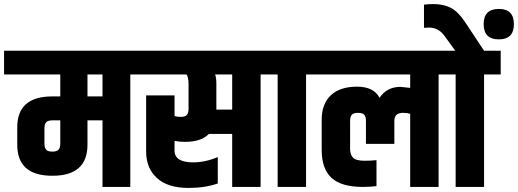

<svg xmlns="http://www.w3.org/2000/svg" viewBox="-60 -921 2552 946"><path d="M237 -213V-328H198Q175 -328 167 -318Q159 -308 159 -289V-213Q159 -194 167 -184Q175 -174 198 -174Q221 -174 229 -184Q237 -194 237 -213ZM371 -446H445V-554H371ZM445 0V-328H371V-208Q371 -55 198 -55Q25 -55 25 -208V-294Q25 -446 198 -446H237V-554H-40V-671H664V-554H582V0Z M1084 -381V-554H1000Q1006 -538 1006 -507V-382V-381ZM1306 -671V-554H1224V0H1084V-261H969Q932 -222 851 -222Q823 -222 800 -227V-179Q800 -121 892 -121Q951 -121 1013 -147V-17Q950 5 869 5Q766 5 713 -44Q660 -93 660 -174V-451H800V-349Q816 -345 830 -345Q853 -345 861 -355Q869 -365 869 -384V-507Q869 -522 866.5 -534Q864 -546 862 -550L859 -554H584V-671Z M1308 -554H1226V-671H1530V-554H1448V0H1308Z M1525 -182V-331Q1525 -409 1570 -451.5Q1615 -494 1699 -494Q1782 -494 1810 -439Q1846 -493 1913 -493L1961 -488V-554H1450V-671H2183V-554H2101V0H1961V-360Q1946 -365 1926 -365Q1883 -365 1883 -326V-212H1743V-326Q1743 -345 1735 -355Q1727 -365 1704 -365Q1681 -365 1673 -355Q1665 -345 1665 -326V-188Q1665 -159 1679.5 -144Q1694 -129 1736 -129Q1768 -129 1795 -132V-4Q1763 0 1728 0Q1622 0 1573.5 -44.5Q1525 -89 1525 -182Z M2231 -813 2325 -671H2407V-554H2325V0H2185V-554H2103V-671H2183L2131 -743Q2101 -785 2055 -785Q2039 -785 2029 -784V-898Q2051 -901 2074 -901Q2125 -901 2161 -882.5Q2197 -864 2231 -813ZM2398 -877Q2472 -877 2472 -802Q2472 -727 2398 -727Q2323 -727 2323 -802Q2323 -877 2398 -877Z"/></svg>

Font: Khand Black
Style: Regular
Weight: 900
Designer: Sanchit Sawaria and Jyotish Sonowal (Devanagari), Satya Rajpurohit (Latin)
Foundry: Indian Type Foundry
Version: Version 2.000;PS 1.0;hotconv 1.0.79;makeotf.lib2.5.61930